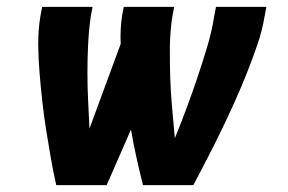

<svg xmlns="http://www.w3.org/2000/svg" viewBox="-20 -540 840 560"><path d="M144 0Q135 -40 128 -80.5Q121 -121 114.5 -161.5Q108 -202 103.5 -243Q99 -284 95.5 -325.5Q92 -367 91.5 -409Q91 -451 98 -494L103 -520H250L245 -494Q239 -452 237 -410.5Q235 -369 235 -328Q235 -287 237 -246.5Q239 -206 241 -165L332 -412Q331 -432 332 -452.5Q333 -473 336 -494L341 -520H488L483 -494Q476 -449 475.5 -403.5Q475 -358 476.5 -313.5Q478 -269 482 -225Q486 -181 490 -137Q508 -181 524.5 -225.5Q541 -270 556 -314.5Q571 -359 584.5 -404Q598 -449 605 -494L610 -520H757L752 -494Q745 -451 730.5 -409Q716 -367 699.5 -325.5Q683 -284 664.5 -243Q646 -202 626.5 -161.5Q607 -121 586 -80.5Q565 -40 544 0H397Q387 -40 378 -80.5Q369 -121 362 -162L291 0Z"/></svg>

Font: Iosevka Aile Heavy
Style: Italic
Weight: 900
Italic angle: -9°
Designer: Belleve Invis
Foundry: Belleve Invis
Version: Version 31.1.0; ttfautohint (v1.8.4)